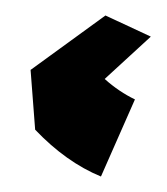

<svg xmlns="http://www.w3.org/2000/svg" viewBox="-20 -645 216 248"><path d="M25.4 -477.5 19.5 -554.7 116.2 -625 174.8 -597.7 115.2 -543Q133.8 -526.4 154.3 -516.6L110.4 -417Q65.4 -435.5 25.4 -477.5Z"/></svg>

Font: Shorif Bongobondhu ANSI V2
Style: Regular
Weight: 400
Designer: Shorif Uddin Shishir, Shorif art & Design, e-mail : shorifart@gmail.com, facebook : Shorif2001
Foundry: Lipighor Font Foundry
Version: Designed By Shorif Uddin Shishir | Build By Niladri Shekhar 